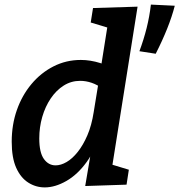

<svg xmlns="http://www.w3.org/2000/svg" viewBox="-20 -805 781 836"><path d="M175 11Q136 11 103 -10Q70 -31 50.5 -74.5Q31 -118 31 -188Q31 -262 53.5 -326Q76 -390 117 -439Q158 -488 213 -516Q268 -544 332 -544Q373 -544 416.5 -530.5Q460 -517 504 -486L419 -509L456 -742L498 -670L375 -707L385 -770L579 -776L460 -27L419 -103L541 -66L531 -1L351 5L382 -178L417 -239Q398 -156 358 -100.5Q318 -45 269 -17Q220 11 175 11ZM222 -85Q245 -85 270 -99.5Q295 -114 318.5 -143.5Q342 -173 360.5 -216Q379 -259 388 -317L410 -452L430 -417Q404 -436 379 -444.5Q354 -453 329 -453Q290 -453 257.5 -432.5Q225 -412 201 -376.5Q177 -341 164 -296Q151 -251 151 -202Q151 -141 171 -113Q191 -85 222 -85ZM658 -571 587 -582Q606 -633 618.5 -683Q631 -733 637 -785L741 -780Q729 -733 708 -680.5Q687 -628 658 -571Z"/></svg>

Font: Bitter Thin SemiBold
Style: Italic
Weight: 600
Italic angle: -9°
Version: Version 2.002